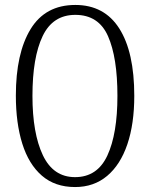

<svg xmlns="http://www.w3.org/2000/svg" viewBox="-20 -745 607 775"><path d="M283 10Q202 10 149 -36Q96 -82 70 -165Q44 -248 44 -359Q44 -530 103.5 -627.5Q163 -725 284 -725Q401 -725 461.5 -630Q522 -535 522 -358Q522 -245 494 -162.5Q466 -80 412.5 -35Q359 10 283 10ZM283 -30Q373 -30 413.5 -117.5Q454 -205 454 -358Q454 -513 416 -599Q378 -685 284 -685Q193 -685 152 -599Q111 -513 111 -358Q111 -207 153 -118.5Q195 -30 283 -30Z"/></svg>

Font: Noto Serif Tamil ExtraCondensed Light
Style: Regular
Weight: 300
Width: 2
Designer: Indian Type Foundry, Tom Grace, and the Monotype Design Team
Foundry: Monotype Imaging Inc.
Version: Version 2.004; ttfautohint (v1.8.4.7-5d5b)